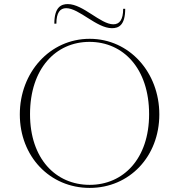

<svg xmlns="http://www.w3.org/2000/svg" viewBox="-20 -905 877 940"><path d="M419 15C614 15 760 -139 760 -345C760 -550 614 -715 419 -715C224 -715 77 -550 77 -345C77 -139 224 15 419 15ZM419 0C253 0 127 -128 127 -346C127 -569 253 -700 418 -700C584 -700 710 -569 710 -346C710 -128 584 0 419 0ZM304 -865C367 -865 453 -767 528 -767C560 -767 593 -780 593 -862H583C583 -808 565 -786 535 -786C472 -786 387 -885 312 -885C281 -885 246 -872 246 -789H256C256 -843 274 -865 304 -865Z"/></svg>

Font: Sprat Thin
Style: Regular
Weight: 100
Designer: Ethan Nakache
Foundry: Collletttivo
Version: Version 2.000;Glyphs 3.2 (3217)